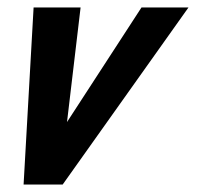

<svg xmlns="http://www.w3.org/2000/svg" viewBox="-20 -496 570 516"><path d="M43.4 0H148.4L486.6 -476H360.3L160.1 -168L196.6 -476H70.3Z"/></svg>

Font: Din Kursivschrift
Style: Breit
Weight: 400
Version: Version 1.089